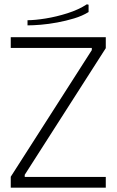

<svg xmlns="http://www.w3.org/2000/svg" viewBox="-20 -873 542 893"><path d="M472 -649 95 -60V-50H472V0H30V-51L407 -640V-650H30V-700H472ZM384 -853 392 -851V-817Q363 -799 325 -787.5Q287 -776 246.5 -768.5Q206 -761 170 -758Q134 -755 108 -755V-779Q142 -779 192 -787Q242 -795 294 -811.5Q346 -828 384 -853Z"/></svg>

Font: Phudu Light
Style: Regular
Weight: 300
Version: Version 1.005;gftools[0.9.23]